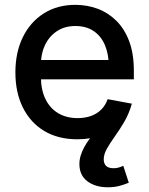

<svg xmlns="http://www.w3.org/2000/svg" viewBox="-20 -567 618 797"><path d="M301.3 11.2Q221.2 11.2 163.6 -23.4Q106 -58.1 75 -120.6Q43.9 -183.1 43.9 -266.6Q43.9 -349.1 74.7 -412.4Q105.5 -475.6 161.6 -511.2Q217.8 -546.9 292.5 -546.9Q341.3 -546.9 385 -530.8Q428.7 -514.6 462.6 -481.2Q496.6 -447.8 516.1 -396.2Q535.6 -344.7 535.6 -273.9V-237.8H100.6V-317.9H480.5L431.6 -292Q431.6 -341.3 415.8 -379.2Q399.9 -417 368.9 -438Q337.9 -459 293 -459Q248 -459 216.1 -437.5Q184.1 -416 167 -380.4Q149.9 -344.7 149.9 -300.8V-248.5Q149.9 -194.3 168.7 -155.8Q187.5 -117.2 221.9 -96.9Q256.3 -76.7 302.2 -76.7Q333 -76.7 357.9 -85.7Q382.8 -94.7 400.4 -112.3Q418 -129.9 426.8 -155.3L527.3 -136.7Q515.1 -92.8 483.9 -59.3Q452.6 -25.9 406 -7.3Q359.4 11.2 301.3 11.2ZM428.2 210.4Q376 210.4 342.8 185.5Q309.6 160.6 309.6 113.8Q309.6 96.2 314.7 79.3Q319.8 62.5 328.6 45.9Q337.4 29.3 349.6 12.5Q361.8 -4.4 376 -22L527.3 -136.7Q516.1 -96.2 496.6 -62.7Q477.1 -29.3 457.3 -1.7Q437.5 25.9 424.1 49.6Q410.6 73.2 410.6 94.7Q410.6 111.8 420.4 121.6Q430.2 131.3 451.7 131.3Q462.9 131.3 472.9 128.4Q482.9 125.5 491.7 121.1L514.6 191.4Q499 198.2 477.1 204.3Q455.1 210.4 428.2 210.4Z"/></svg>

Font: Inter 18pt Medium
Style: Regular
Weight: 500
Designer: Rasmus Andersson
Foundry: rsms
Version: Version 4.001;git-66647c0bb